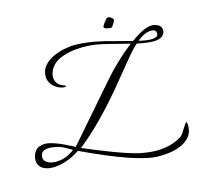

<svg xmlns="http://www.w3.org/2000/svg" viewBox="-132 -808 1091 1054"><g transform="rotate(-15 414.0 -281.5)"><path d="M644 123Q583 123 479.5 87.5Q376 52 221 -21Q180 7 139.5 19.5Q99 32 67 32Q33 32 10 18Q-17 0 -17 -32Q-17 -55 -4 -75.5Q9 -96 27 -100Q47 -105 56 -105Q104 -105 216 -45L483 -352Q521 -396 563.5 -436.5Q606 -477 654 -514L528 -546Q497 -554 464 -559Q431 -564 396 -564Q359 -564 323 -557.5Q287 -551 254 -535Q228 -522 211 -497Q194 -472 194 -446Q194 -426 206.5 -409.5Q219 -393 248 -386Q247 -385 248 -381Q249 -377 247 -377Q224 -377 204 -388Q184 -399 173 -413Q156 -436 156 -459Q156 -494 176 -518.5Q196 -543 227.5 -558Q259 -573 293.5 -580Q328 -587 356 -587Q389 -587 429.5 -581.5Q470 -576 517 -565Q520 -565 670 -525Q747 -581 790 -581Q810 -581 827.5 -571Q845 -561 845 -541Q845 -520 829 -507Q813 -494 777 -494Q743 -494 686 -506Q657 -481 616 -430Q575 -379 514 -306Q368 -130 242 -32Q274 -18 299.5 -7.5Q325 3 353 14Q418 40 466 56Q514 72 544 79Q570 84 594 87Q618 90 640 90Q719 90 780 54Q795 46 814 12Q833 -19 837 -19Q842 -19 842 2Q842 24 834.5 43Q827 62 808 78Q757 123 644 123ZM767 -508Q809 -508 809 -531Q809 -554 780 -554Q742 -554 700 -518Q721 -513 738 -510.5Q755 -508 767 -508ZM91 6Q148 6 197 -33L171 -48Q143 -65 118 -71Q93 -77 73 -77Q23 -77 23 -36Q23 -19 39 -8Q55 3 75 5Q79 5 83 5.5Q87 6 91 6ZM574 -626Q562 -625 547 -630Q532 -635 533 -642Q536 -650 544 -661Q558 -678 560.5 -682Q563 -686 570 -686Q584 -686 598 -669Q598 -668 598.5 -667.5Q599 -667 599 -666Q599 -660 590 -645Q578 -626 574 -626Z"/></g></svg>

Font: Ephesis
Style: Regular
Weight: 400
Designer: Robert E. Leuschke
Foundry: Robert E. Leuschke
Version: Version 1.010; ttfautohint (v1.8.3)